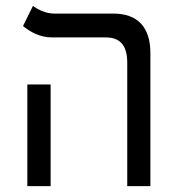

<svg xmlns="http://www.w3.org/2000/svg" viewBox="-20 -632 626 652"><path d="M412.1 0H490.7V-452.1C490.7 -539.1 447.8 -585.9 364.7 -585.9H163.6C134.3 -585.9 106.4 -601.1 91.8 -611.8L58.1 -543.5C82 -524.9 112.8 -504.9 157.2 -504.9H339.4C388.2 -504.9 412.1 -477.5 412.1 -418.9ZM72.8 0H151.9V-345.2H72.8Z"/></svg>

Font: Cascadia Code SemiLight
Style: Regular
Weight: 350
Monospace: yes
Designer: Aaron Bell
Foundry: Saja Typeworks
Version: Version 2404.023